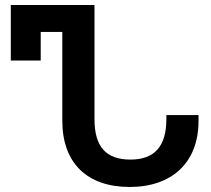

<svg xmlns="http://www.w3.org/2000/svg" viewBox="-20 -734 840 764"><path d="M496 10C664 10 770 -87 770 -253V-276H642V-260C642 -154 597 -99 499 -99C401 -99 356 -151 356 -260V-714H23V-493H142V-607H228V-253C228 -86 326 10 496 10Z"/></svg>

Font: Noto Sans Georgian Semi
Style: Regular
Weight: 600
Designer: Monotype Design Team
Foundry: Monotype Imaging Inc.
Version: Version 1.901